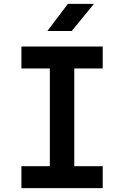

<svg xmlns="http://www.w3.org/2000/svg" viewBox="-20 -970 640 990"><path d="M90.4 0V-113H237V-617H90.4V-730H509.6V-617H363V-113H509.6V0ZM224.4 -810 329.9 -950H464.3L349.8 -810Z"/></svg>

Font: Atlassian Mono
Style: Regular
Weight: 400
Monospace: yes
Designer: Philipp Nurullin, Konstantin Bulenkov
Foundry: Modifications by Atlassian Pty Ltd, manufactured by JetBrains
Version: Version 2.304